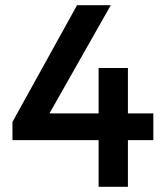

<svg xmlns="http://www.w3.org/2000/svg" viewBox="-20 -720 639 740"><path d="M28 -250 277 -700H407L152 -250ZM28 -180V-250L77 -283H571V-180ZM360 0V-458H473V0Z"/></svg>

Font: Outfit Thin Medium
Style: Regular
Weight: 500
Version: Version 1.100;gftools[0.9.27]